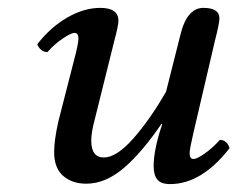

<svg xmlns="http://www.w3.org/2000/svg" viewBox="-20 -460 606 490"><path d="M394 -143.1 392.1 -144Q342.3 -70.8 295.7 -31Q249 8.8 200.2 8.8Q164.1 8.8 141.1 -11.2Q118.2 -31.2 118.2 -71.8Q118.2 -102.5 128.9 -149.9L168.9 -306.2Q180.2 -348.1 180.2 -361.8Q180.2 -376 169.9 -376Q161.6 -376 140.4 -361.8Q119.1 -347.7 101.1 -327.1Q91.3 -327.1 84.5 -333.3Q77.6 -339.4 75.2 -347.2Q109.4 -391.1 152.1 -415.5Q194.8 -439.9 235.8 -439.9Q282.2 -439.9 282.2 -407.2Q282.2 -394.5 272 -356.9L221.2 -152.8Q212.9 -121.6 212.9 -101.1Q212.9 -58.1 245.1 -58.1Q277.3 -58.1 320.1 -106.4Q362.8 -154.8 403.8 -226.1L439.9 -369.1Q456.5 -439.9 499 -439.9Q540 -439.9 540 -413.1Q540 -400.4 527.8 -353L474.1 -123Q463.9 -79.6 463.9 -68.8Q463.9 -54.2 474.1 -54.2Q482.4 -54.2 502.7 -68.4Q522.9 -82.5 541 -103Q559.1 -103 565.9 -82Q494.6 9.8 414.1 9.8Q390.6 9.8 381.3 -2Q372.1 -13.7 372.1 -36.1Q372.1 -78.1 394 -143.1Z"/></svg>

Font: Common Serif Medium
Style: Italic
Weight: 500
Italic angle: -12°
Designer: Philipp H. Poll, Khaled Hosny
Foundry: Stefan Peev, Context Ltd.
Version: Version 1.026